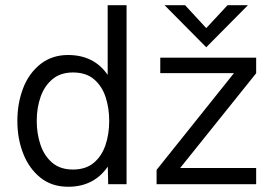

<svg xmlns="http://www.w3.org/2000/svg" viewBox="-20 -710 1045 740"><path d="M46.9 0ZM46.9 0ZM242.7 9.8Q179.7 9.8 136 -25.1Q92.3 -60.1 69.6 -117.7Q46.9 -175.3 46.9 -244.1Q46.9 -311.5 69.1 -369.9Q91.3 -428.2 137.7 -464.4Q181.6 -498 242.2 -498Q342.3 -498 395 -421.4V-689.9H467.8V0H397L395.5 -67.9Q341.8 9.8 242.7 9.8ZM261.2 -56.6Q310.1 -56.6 340.8 -82Q371.6 -107.4 386.2 -149.9Q400.9 -192.4 400.9 -244.1Q400.9 -293.5 387 -335.9Q373 -378.4 342.3 -404.5Q311.5 -430.7 261.2 -430.7Q213.9 -430.7 182.9 -405.3Q151.9 -379.9 136.7 -337.4Q121.6 -294.9 121.6 -244.1Q121.6 -194.8 136 -152.1Q150.4 -109.4 181.2 -83Q211.9 -56.6 261.2 -56.6ZM967.3 0H583.5V-55.2L881.8 -428.2H597.7V-487.8H967.3V-427.7L674.3 -62.5H967.3ZM774.9 -527.8 614.3 -689.9H693.4L774.9 -601.6L856.9 -689.9H935.5Z"/></svg>

Font: Acari Sans
Style: Regular
Weight: 400
Designer: Alfredo Marco Pradil and Stefan Peev
Foundry: Hanken Design Co.
Version: Version 1.045;February 4, 2021;FontCreator 13.0.0.2655 64-bi